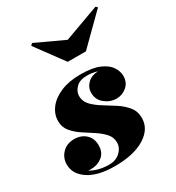

<svg xmlns="http://www.w3.org/2000/svg" viewBox="-177 -841 882 960"><g transform="rotate(-30 264.0 -360.5)"><path d="M316 -655.5 519 -729.5 528.5 -720.5 366 -560H261L143 -720.5L153.5 -731ZM442 -132Q442 -69 378.8 -29.5Q315.5 10 205.5 10Q109 10 54.5 -25.8Q0 -61.5 0 -117.5Q0 -155.5 26.2 -182.5Q52.5 -209.5 95 -209.5Q134.5 -209.5 160.5 -186Q186.5 -162.5 186.5 -121.5Q186.5 -80 159 -58.5Q131.5 -37 94 -37Q85.5 -37 77 -38.5Q121.5 -11 185 -11Q223 -11 248 -34.2Q273 -57.5 273 -88Q273 -118.5 252.5 -141Q232 -163.5 202 -182.8Q172 -202 142 -222Q112 -242 91.5 -267Q71 -292 71 -327Q71 -366.5 96.5 -400Q122 -433.5 169.8 -453.8Q217.5 -474 284 -474Q353 -474 393 -456.5Q433 -439 450 -412.8Q467 -386.5 467 -360.5Q467 -322.5 440.8 -300.5Q414.5 -278.5 382 -278.5Q345 -278.5 315 -302.8Q285 -327 285 -366.5Q285 -398 307.8 -420Q330.5 -442 368 -443.5Q341 -452.5 309 -452.5Q267 -452.5 245.8 -430.5Q224.5 -408.5 224.5 -383.5Q224.5 -352 246.5 -329Q268.5 -306 301 -286.2Q333.5 -266.5 365.8 -245.5Q398 -224.5 420 -197.5Q442 -170.5 442 -132Z"/></g></svg>

Font: Bodoni* 11pt Fatface
Style: Italic
Weight: 900
Italic angle: -13°
Version: Version 2.3